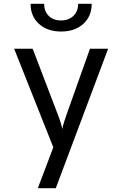

<svg xmlns="http://www.w3.org/2000/svg" viewBox="-20 -805 640 1005"><path d="M178 180 259 -34 54 -550H151L281 -210Q289 -190 296 -168Q303 -146 306 -130Q309 -146 316 -168Q323 -190 330 -210L451 -550H546L272 180ZM300 -640Q228 -640 184 -680Q140 -720 140 -785H211Q211 -746 235 -722Q259 -698 299 -698Q340 -698 364.5 -722Q389 -746 389 -785H460Q460 -720 416 -680Q372 -640 300 -640Z"/></svg>

Font: JetBrains Mono
Style: Regular
Weight: 400
Monospace: yes
Designer: Philipp Nurullin, Konstantin Bulenkov
Foundry: JetBrains
Version: Version 2.305